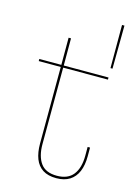

<svg xmlns="http://www.w3.org/2000/svg" viewBox="-120 -850 658 922"><g transform="rotate(15 209.0 -389.0)"><path d="M148 -133Q148 -73 172.8 -38.8Q197.5 -4.5 253.5 -4.5Q308 -4.5 334.5 -38.2Q361 -72 361 -133.5V-176.5H373V-133.5Q373 -89 359.8 -57.5Q346.5 -26 320 -9.2Q293.5 7.5 253.5 7.5Q212.5 7.5 186.5 -9.2Q160.5 -26 148.2 -57.5Q136 -89 136 -133L137 -514H27.5V-524.5H137V-659.5H149V-524.5H371.5V-514H149ZM369 -785H381L379 -570.5H369Z"/></g></svg>

Font: Hepta Slab ExtraLight Thin
Style: Regular
Weight: 250
Version: Version 1.102